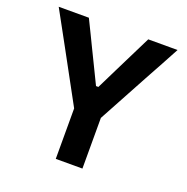

<svg xmlns="http://www.w3.org/2000/svg" viewBox="-127 -832 927 951"><g transform="rotate(20 336.0 -356.5)"><path d="M267 0V-266L120.5 -535Q96.5 -579 74 -620Q51.5 -660.5 23 -713H182Q203.5 -669 218.8 -637.8Q234 -606.5 247.5 -578.5Q261 -550.5 277.5 -517L331 -407H343.5L396 -513.5Q413.5 -549 428 -578Q442.5 -607 458 -638.5Q473.5 -670 495 -713H649.5Q625 -668 601 -623Q576.5 -578 553 -535.5L407.5 -267V0Z"/></g></svg>

Font: Heraclito SemiBold
Style: Regular
Weight: 600
Designer: Kostas Bartsokas (font) & Cristiano Sobral (main changes)
Foundry: Kostas Bartsokas (font) & Cristiano Sobral (main changes)
Version: Version 1.00;July 8, 2020;FontCreator 13.0.0.2655 64-bit